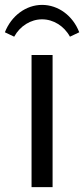

<svg xmlns="http://www.w3.org/2000/svg" viewBox="-30 -765 344 785"><path d="M99 0H185V-540H99ZM256 -615 294 -633C268 -701 208 -745 142 -745C76 -745 16 -700 -10 -633L28 -615C52 -659 96 -686 142 -686C188 -686 232 -659 256 -615Z"/></svg>

Font: Resamitz
Style: Bold
Weight: 700
Designer: gluk
Foundry: gluk
Version: Version 0.047